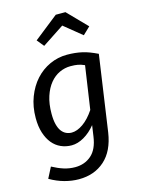

<svg xmlns="http://www.w3.org/2000/svg" viewBox="-145 -874 869 1170"><g transform="rotate(-15 290.0 -289.5)"><path d="M366 -85Q333 -44 293 -21Q253 2 215 2Q179 2 147.5 -12Q116 -26 93.5 -53.5Q71 -81 58 -121.5Q45 -162 45 -215Q45 -287 68 -347Q91 -407 129.5 -449.5Q168 -492 219.5 -515.5Q271 -539 328 -539Q355 -539 378.5 -536.5Q402 -534 424 -529Q446 -524 468.5 -515.5Q491 -507 518 -494L449 -16Q432 97 367 155Q302 213 204 213Q160 213 114 200.5Q68 188 23 162L58 94Q95 114 129.5 125Q164 136 201 136Q261 136 303 99.5Q345 63 356 -16ZM235 -73Q269 -73 307 -99.5Q345 -126 379 -177L419 -449Q396 -459 377.5 -462.5Q359 -466 331 -466Q295 -466 261.5 -450.5Q228 -435 202 -403.5Q176 -372 160.5 -325Q145 -278 145 -215Q145 -176 152 -148.5Q159 -121 171.5 -104.5Q184 -88 200.5 -80.5Q217 -73 235 -73ZM209 -627 173 -671 326 -792H387L505 -671L459 -627L347 -718Z"/></g></svg>

Font: Yekcdsyqcyvpieeyorgstswgcgt
Style: Regular
Weight: 400
Italic angle: -8°
Designer: Carrois Corporate & Edenspiekermann
Foundry: Carrois Corporate GbR & Edenspiekermann AG
Version: Version 2.001